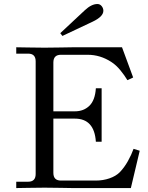

<svg xmlns="http://www.w3.org/2000/svg" viewBox="-20 -954 753 975"><path d="M286.1 -785.6 411.1 -902.3Q444.8 -933.6 474.6 -933.6Q487.8 -933.6 496.3 -922.9Q504.9 -912.1 504.9 -899.4Q504.9 -869.6 450.2 -843.8L296.9 -771.5ZM62.5 1V-31.2H123Q161.1 -31.2 161.1 -70.3V-642.6Q161.1 -681.6 123 -681.6H62.5V-713.9Q64.5 -713.9 122.6 -712.9Q180.7 -711.9 206.1 -711.9Q231.4 -711.9 289.6 -712.9Q347.7 -713.9 349.6 -713.9H599.6L656.2 -560.5L627 -546.9Q612.8 -570.8 591.3 -597.2Q569.8 -623.5 544.9 -639.6Q488.8 -675.8 425.8 -675.8H289.1Q251 -675.8 251 -636.7V-388.7H360.4Q404.8 -388.7 433.8 -416.7Q462.9 -444.8 466.8 -505.9H496.1V-234.4H466.8Q459 -351.6 360.4 -351.6H251V-76.2Q251 -37.1 289.1 -37.1H466.8Q503.4 -37.1 535.9 -48.3Q568.4 -59.6 587.9 -79.1Q610.8 -102.5 629.4 -135.7Q647.9 -168.9 658.2 -198.2L689.5 -188.5L644.5 1H349.6Q347.7 1 289.6 0Q231.4 -1 206.1 -1Q180.7 -1 122.6 0Q64.5 1 62.5 1Z"/></svg>

Font: Theano Old Style
Style: Regular
Weight: 400
Designer: Alexey Kryukov
Version: Version 2.00